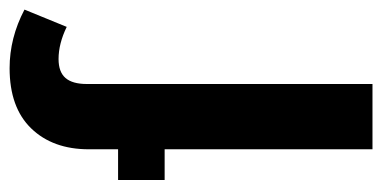

<svg xmlns="http://www.w3.org/2000/svg" viewBox="-218 -578 796 400"><g transform="rotate(-90 180.0 -378.0)"><path d="M360 -725 324 -637Q289 -654 257 -654Q230 -654 217.5 -639.5Q205 -625 205 -595V0H69V-433H5V-530H69V-591Q69 -666 112.5 -711Q156 -756 238 -756Q301 -756 360 -725Z"/></g></svg>

Font: Fira Sans Extra Condensed SemiBold
Style: Regular
Weight: 600
Width: 1
Designer: Carrois Corporate & Edenspiekermann AG
Foundry: Carrois Corporate GbR & Edenspiekermann AG
Version: Version 4.203